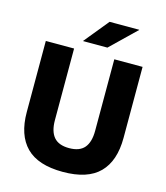

<svg xmlns="http://www.w3.org/2000/svg" viewBox="-123 -920 888 1029"><g transform="rotate(15 321.5 -406.0)"><path d="M321.7 15.4Q184.3 15.4 118.7 -50.8Q53.1 -117 53.1 -244.8V-639H210V-242.2Q210 -179.8 236.8 -148.1Q263.7 -116.4 321.7 -116.4Q379.8 -116.4 406.5 -148.1Q433.1 -179.8 433.1 -242.2V-639H590V-244.8Q590 -117 524.6 -50.8Q459.3 15.4 321.7 15.4ZM356.8 -826.5H520.8V-825L381.2 -690H246.4V-691.3Z"/></g></svg>

Font: Anek Tamil Medium
Style: Regular
Weight: 500
Designer: Aadarsh Rajan (Tamil), Yesha Goshar (Latin)
Foundry: Ek Type
Version: Version 1.003